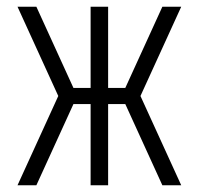

<svg xmlns="http://www.w3.org/2000/svg" viewBox="-20 -550 590 570"><path d="M88 0H32L153 -265L32 -530H88L198 -289H249V-530H301V-289H352L462 -530H518L397 -265L518 0H462L352 -241H301V0H249V-241H198Z"/></svg>

Font: Lode Dark
Style: Regular
Weight: 400
Monospace: yes
Designer: Belleve Invis
Foundry: Belleve Invis
Version: Version 29.2.0; ttfautohint (v1.8.3)